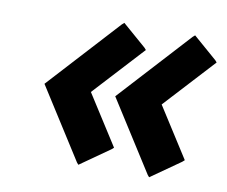

<svg xmlns="http://www.w3.org/2000/svg" viewBox="-63 -612 790 668"><g transform="rotate(10 332.5 -278.0)"><path d="M497 -28 503 -21 607 -94 615 -101 502 -278 665 -455 659 -462 575 -535 567 -528 338 -278ZM247 -28 253 -21 357 -94 365 -101 252 -278 415 -455 409 -462 325 -535 317 -528 88 -278Z"/></g></svg>

Font: Hussar Woodtype
Style: BlkObl
Weight: 900
Foundry: Cannot Into Space Fonts
Version: Version 1.07